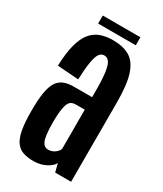

<svg xmlns="http://www.w3.org/2000/svg" viewBox="-174 -738 684 808"><g transform="rotate(30 168.0 -334.0)"><path d="M130.5 4Q149 4 164.5 -0.2Q180 -4.5 192.2 -11.2Q204.5 -18 212.5 -25.5Q220.5 -33 223.5 -41L234 0H311.5V-385Q311.5 -472 296 -519.2Q280.5 -566.5 248.8 -585.5Q217 -604.5 167 -604.5Q133.5 -604.5 106.8 -594.8Q80 -585 61.5 -562.2Q43 -539.5 32 -498.8Q21 -458 19 -395.5L121.5 -388Q124 -444.5 129.5 -475.5Q135 -506.5 144.2 -518.5Q153.5 -530.5 166.5 -530.5Q182 -530.5 191.2 -517.8Q200.5 -505 205.2 -473.5Q210 -442 210 -385.5V-352.5H121.5Q93.5 -352.5 73.5 -344.5Q53.5 -336.5 41.2 -317.2Q29 -298 23.2 -263.8Q17.5 -229.5 17.5 -175.5Q17.5 -118.5 24.2 -83Q31 -47.5 45.2 -28.5Q59.5 -9.5 80.5 -2.8Q101.5 4 130.5 4ZM159 -68.5Q150.5 -68.5 143.2 -73Q136 -77.5 130.8 -89Q125.5 -100.5 122.8 -122.5Q120 -144.5 120 -180.5Q120 -216 123.2 -238.2Q126.5 -260.5 132 -271.8Q137.5 -283 145.8 -287.2Q154 -291.5 164 -291.5H209.5V-100.5Q207.5 -94 200.2 -86.2Q193 -78.5 182.5 -73.5Q172 -68.5 159 -68.5ZM77 -633.5H260V-672.5H77Z"/></g></svg>

Font: Anybody ExtraCondensed Medium
Style: Regular
Weight: 500
Width: 2
Version: Version 1.113;gftools[0.9.25]